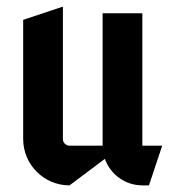

<svg xmlns="http://www.w3.org/2000/svg" viewBox="-20 -540 520 580"><path d="M430 20 470 -100H410V-500H290V-100H190C179 -100 170 -109 170 -120V-520L50 -480V-120C50 -42.7 112.7 20 190 20L296.8 -60.1C313.3 -13.5 357.8 20 410 20Z"/></svg>

Font: Abibas
Style: Medium
Weight: 500
Version: Version 0.3